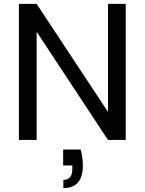

<svg xmlns="http://www.w3.org/2000/svg" viewBox="-20 -718 743 985"><path d="M625 0H534L168 -555V0H77V-698H168L534 -144V-698H625ZM394 49Q405 90 405 132Q405 247 305 247V205Q351 205 351 149V131H304V49Z"/></svg>

Font: MSTAGE
Style: Regular
Weight: 400
Designer: Ninad Kale (Devanagari), Jonny Pinhorn (Latin)
Foundry: Indian Type Foundry
Version: 4.004